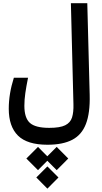

<svg xmlns="http://www.w3.org/2000/svg" viewBox="-20 -713 626 1177"><path d="M271 174.3Q147 174.3 90.3 118.4Q33.7 62.5 33.7 -46.4Q33.7 -138.2 64.9 -236.3H151.9Q141.1 -183.1 135.3 -142.6Q129.4 -102.1 129.4 -64.5Q129.4 9.8 163.1 40.3Q196.8 70.8 281.7 70.8Q347.7 70.8 379.6 54.9Q411.6 39.1 421.6 7.1Q431.6 -24.9 430.2 -73.7L414.6 -693.4H515.1L529.8 -130.9Q532.7 -20.5 506.8 46.6Q481 113.8 422.9 144Q364.7 174.3 271 174.3ZM327.6 187.5 398.4 258.8 327.6 330.1 270 272.5 212.9 330.1 141.6 258.8 212.9 187.5 270 245.1ZM270.5 307.1 338.4 375 270.5 443.4 202.6 375Z"/></svg>

Font: Cascadia Code NF
Style: Regular
Weight: 400
Monospace: yes
Designer: Aaron Bell
Foundry: Saja Typeworks
Version: Version 2404.023; ttfautohint (v1.8.4)